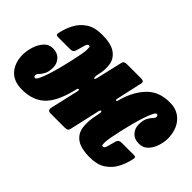

<svg xmlns="http://www.w3.org/2000/svg" viewBox="-107 -822 1124 1124"><g transform="rotate(45 454.5 -260.0)"><path d="M929 -382Q929 -350.5 918 -317.8Q907 -285 885.2 -262.5Q863.5 -240 830 -240Q792 -240 770.5 -263.2Q749 -286.5 749 -318Q749 -354.5 759.8 -374.2Q770.5 -394 781.2 -404.5Q792 -415 792 -423.5Q792 -438 780.5 -438Q773 -438 762.8 -417.2Q752.5 -396.5 741.5 -362.8Q730.5 -329 720.2 -289.8Q710 -250.5 701.5 -212.8Q693 -175 688 -146.2Q683 -117.5 683 -105Q683 -94.5 683.8 -86.8Q684.5 -79 694 -79Q704 -79 710 -99.8Q716 -120.5 725.5 -154.5Q730.5 -173 755 -173H852Q866.5 -173 869.5 -169.2Q872.5 -165.5 869.5 -151Q860.5 -108 839.8 -68.8Q819 -29.5 781.2 -4.8Q743.5 20 684 20Q608.5 20 572.5 -6Q536.5 -32 530.5 -78.2Q524.5 -124.5 538.5 -185Q541.5 -199 542.5 -209.5Q543.5 -220 538 -220H537Q531 -220 528 -206L486.5 -22Q484 -10 477.8 -5Q471.5 0 454 0H338.5Q312.5 0 318.5 -28L357.5 -198Q360 -209.5 359.8 -213.2Q359.5 -217 355 -217H354Q349 -217 347.5 -211Q346 -205 342.5 -191Q313.5 -76 261.5 -28Q209.5 20 122 20Q51.5 20 15.8 -21.5Q-20 -63 -20 -128Q-20 -159.5 -9 -195Q2 -230.5 24 -255.2Q46 -280 79 -280Q117 -280 138.5 -256.8Q160 -233.5 160 -202Q160 -165.5 149.2 -145.8Q138.5 -126 127.8 -115.5Q117 -105 117 -96.5Q117 -82 128.5 -82Q136 -82 146.2 -102.8Q156.5 -123.5 167.5 -157.2Q178.5 -191 188.8 -230.2Q199 -269.5 207.5 -307.2Q216 -345 221 -374Q226 -403 226 -415Q226 -425.5 225.2 -433.2Q224.5 -441 215 -441Q205.5 -441 199.2 -420.2Q193 -399.5 183.5 -365.5Q178.5 -347 154 -347H57Q43 -347 39.8 -351Q36.5 -355 39.5 -369Q48.5 -412 69.2 -451.2Q90 -490.5 127.8 -515.2Q165.5 -540 225 -540Q300.5 -540 336.5 -515Q372.5 -490 379.5 -449Q386.5 -408 374.5 -360Q371 -346 371.8 -335.5Q372.5 -325 376 -325H376.5Q382 -325 385 -339L422.5 -501Q425 -512.5 432.5 -516.2Q440 -520 451 -520H567Q580.5 -520 586.5 -516Q592.5 -512 590 -499L555.5 -344Q553.5 -332.5 553.2 -328.8Q553 -325 557.5 -325H558.5Q563.5 -325 564.8 -331.2Q566 -337.5 570 -351Q596 -436 647.8 -488Q699.5 -540 787 -540Q834 -540 865.5 -518.5Q897 -497 913 -461.2Q929 -425.5 929 -382Z"/></g></svg>

Font: Besley* Condensed Fatface
Style: Italic
Weight: 900
Width: 3
Italic angle: -13°
Designer: Owen Earl
Foundry: indestructible type*
Version: Version 3.000; ttfautohint (v1.8.3)